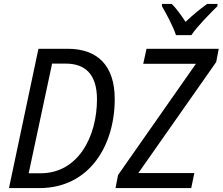

<svg xmlns="http://www.w3.org/2000/svg" viewBox="-20 -964 1141 984"><path d="M882 -784H961C988 -826 1061 -900 1094 -932L1095 -944H1042C1009 -921 970 -889 931 -852C906 -890 881 -924 860 -944H810V-932C832 -895 867 -829 882 -784ZM26 0H181C440 0 568 -220 568 -456C568 -629 479 -714 327 -714H177ZM572 0H960L976 -77H689L1088 -646L1101 -714H731L714 -637H984L585 -67ZM188 -76H127L247 -638H317C416 -638 477 -584 477 -455C477 -263 380 -76 188 -76Z"/></svg>

Font: Noto Sans SemiCondensed
Style: Italic
Weight: 400
Width: 4
Italic angle: -12°
Designer: Monotype Design Team
Foundry: Monotype Imaging Inc.
Version: Version 2.013